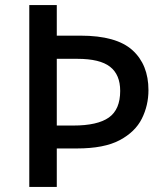

<svg xmlns="http://www.w3.org/2000/svg" viewBox="-20 -827 652 754"><path d="M563 -473Q563 -413 537 -361Q511 -309 450 -276.5Q389 -244 282 -244H203V-93H95V-807H203V-687H296Q437 -687 500 -630Q563 -573 563 -473ZM268 -334Q363 -334 407.5 -365.5Q452 -397 452 -470Q452 -534 412 -565Q372 -596 284 -596H203V-334Z"/></svg>

Font: Noto Sans Kannada UI Medium
Style: Regular
Weight: 500
Designer: Jelle Bosma - Monotype Design Team
Foundry: Monotype Imaging Inc.
Version: Version 2.005; ttfautohint (v1.8.4.7-5d5b)